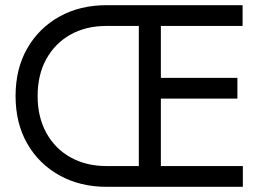

<svg xmlns="http://www.w3.org/2000/svg" viewBox="-20 -720 1025 740"><path d="M916 -80V0H390Q289 0 209.5 -44Q130 -88 85 -166.5Q40 -245 40 -350Q40 -455 85 -533.5Q130 -612 209 -656Q288 -700 390 -700H915V-620H600V-420H895V-340H600V-80ZM390 -80H515V-620H390Q311 -620 251.5 -586.5Q192 -553 158.5 -492.5Q125 -432 125 -350Q125 -269 158.5 -208Q192 -147 252 -113.5Q312 -80 390 -80Z"/></svg>

Font: Jost*
Style: Regular
Weight: 400
Version: Version 3.7